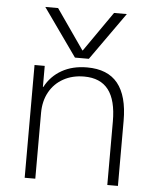

<svg xmlns="http://www.w3.org/2000/svg" viewBox="-55 -836 705 882"><g transform="rotate(5 297.5 -395.0)"><path d="M118 -790H177L305 -606H307L435 -790H494L338 -570H274ZM92 0V-520H139V-423H141Q168 -474 217.5 -502Q267 -530 334 -530Q429 -530 475.5 -472.5Q522 -415 522 -300V0H473V-293Q473 -391 436 -439Q399 -487 324 -487Q270 -487 228.5 -464Q187 -441 164 -399.5Q141 -358 141 -303V0Z"/></g></svg>

Font: M PLUS 2 Light
Style: Regular
Weight: 300
Designer: Coji Morishita
Foundry: UNDERFOREST DESIGN
Version: Version 1.001